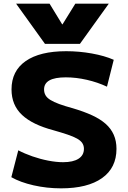

<svg xmlns="http://www.w3.org/2000/svg" viewBox="-20 -1020 699 1050"><path d="M68 -1000H251L320 -887H322L392 -1000H575L417 -780H226ZM314 10Q236 10 163.5 -6.5Q91 -23 42 -51L80 -198Q114 -180 157 -165Q200 -150 244 -141.5Q288 -133 325 -133Q380 -133 409.5 -152Q439 -171 439 -206Q439 -224 430 -237.5Q421 -251 401.5 -262Q382 -273 349.5 -284Q317 -295 271 -308Q215 -323 172.5 -343.5Q130 -364 101 -391Q72 -418 57.5 -453Q43 -488 43 -531Q43 -632 120.5 -686Q198 -740 342 -740Q413 -740 482.5 -727.5Q552 -715 602 -693L565 -546Q514 -570 455 -583.5Q396 -597 340 -597Q280 -597 250.5 -580.5Q221 -564 221 -531Q221 -513 229 -499Q237 -485 255.5 -473.5Q274 -462 304 -451Q334 -440 378 -428Q439 -410 483.5 -389.5Q528 -369 557.5 -343Q587 -317 602 -283Q617 -249 617 -206Q617 -102 538 -46Q459 10 314 10Z"/></svg>

Font: M PLUS 1 ExtraBold
Style: Regular
Weight: 800
Designer: Coji Morishita
Foundry: UNDERFOREST DESIGN
Version: Version 1.001